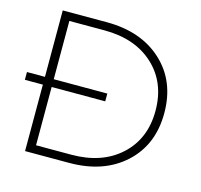

<svg xmlns="http://www.w3.org/2000/svg" viewBox="-101 -797 949 907"><g transform="rotate(15 373.5 -344.0)"><path d="M9 -325V-363H97V-688H312Q481 -688 583.5 -593.5Q686 -499 686 -343Q686 -188 583.5 -94Q481 0 312 0H97V-325ZM402 -325H140V-40H312Q462 -40 552.5 -123Q643 -206 643 -343Q643 -481 552.5 -564.5Q462 -648 312 -648H140V-363H402Z"/></g></svg>

Font: Roundo Light
Style: Regular
Weight: 300
Designer: Namrata Goyal (Gurmukhi), Shiva Nallaperumal (Latin)
Foundry: Indian Type Foundry
Version: Version 1.000;PS 1.0;hotconv 1.0.88;makeotf.lib2.5.647800